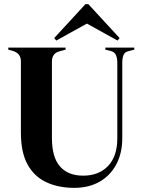

<svg xmlns="http://www.w3.org/2000/svg" viewBox="-20 -890 689 928"><path d="M339 18Q263 18 204.5 -9Q146 -36 113.5 -94.5Q81 -153 81 -249V-594Q81 -632 42 -644L20 -650V-660H297V-650L268 -642Q231 -633 231 -592V-223Q231 -130 270 -85.5Q309 -41 382 -41Q458 -41 502.5 -88Q547 -135 547 -221V-588Q547 -608 540.5 -623.5Q534 -639 514 -644L489 -650V-660H629V-650L602 -643Q583 -639 577 -624Q571 -609 571 -589V-223Q571 -150 542 -95.5Q513 -41 461 -11.5Q409 18 339 18ZM252 -694 242 -706 393 -870H407L558 -706L548 -694L400 -776Z"/></svg>

Font: DeepMind Serif Display
Style: Regular
Weight: 400
Designer: Frank Grießhammer / Modifications: Colophon Foundry
Foundry: Colophon Foundry
Version: Version 5.003; ttfautohint (v1.8.2)